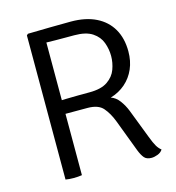

<svg xmlns="http://www.w3.org/2000/svg" viewBox="-104 -775 800 871"><g transform="rotate(-15 296.0 -340.0)"><path d="M524.5 -488Q524.5 -443 508.5 -406.2Q492.5 -369.5 463 -343.8Q433.5 -318 393 -306Q416 -298.5 433 -275.5Q450 -252.5 460.5 -225.5L512.5 -90.5Q525 -57.5 533.8 -43Q542.5 -28.5 554.5 -19Q546.5 -6 530.5 0Q514.5 6 501.5 6Q478.5 6 467.5 -7Q456.5 -20 447 -44.5L389.5 -196.5Q374.5 -235.5 352 -261.8Q329.5 -288 279 -288H143.5V-351Q167 -352 195.5 -352.8Q224 -353.5 253 -353.8Q282 -354 306 -354Q361 -354 391 -374.5Q421 -395 432.2 -425.8Q443.5 -456.5 443.5 -488Q443.5 -520.5 432.2 -551.2Q421 -582 391 -602Q361 -622 306 -622Q289.5 -622 265.8 -622Q242 -622 217.8 -622.2Q193.5 -622.5 175.5 -623V0Q167 1.5 157 2.2Q147 3 136 3Q126 3 116 2.2Q106 1.5 98.5 0V-677L105 -683Q157 -684 208 -685Q259 -686 307 -686Q376.5 -686 425 -662Q473.5 -638 499 -593.8Q524.5 -549.5 524.5 -488Z"/></g></svg>

Font: Signika Light
Style: Regular
Weight: 300
Designer: Anna Giedry
Foundry: Anna Giedry
Version: Version 2.000